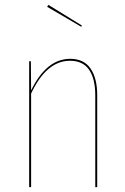

<svg xmlns="http://www.w3.org/2000/svg" viewBox="-20 -770 516 790"><path d="M380 -378V0H372V-378Q372 -446 346.5 -483Q321 -520 268 -520Q171 -520 108 -385V0H100V-518H107L108 -398Q171 -528 269 -528Q325 -528 352.5 -488Q380 -448 380 -378ZM317 -665 314 -660 174 -742 179 -750Z"/></svg>

Font: Fira Sans Compressed Eight
Style: Regular
Weight: 100
Width: 1
Designer: bBox Type GmbH & Carrois Corporate GbR & Edenspiekermann AG
Foundry: bBox Type GmbH & Carrois Corporate GbR & Edenspiekermann AG
Version: Version 4.301